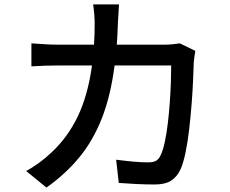

<svg xmlns="http://www.w3.org/2000/svg" viewBox="-20 -813 1040 868"><path d="M863 -583Q858 -553 856 -532Q855 -502 853 -453Q851 -404 846.5 -346Q842 -288 835.5 -230.5Q829 -173 819 -124.5Q809 -76 796 -47Q780 -13 753 4Q726 21 680 21Q640 21 597.5 19Q555 17 517 14L505 -91Q543 -86 581 -82.5Q619 -79 650 -79Q673 -79 686 -86.5Q699 -94 707 -113Q717 -134 725 -171Q733 -208 738.5 -254Q744 -300 747.5 -348.5Q751 -397 752.5 -441Q754 -485 754 -517H498Q480 -378 440 -277Q400 -176 338 -101Q276 -26 190 35L98 -40Q125 -54 156 -76.5Q187 -99 213 -124Q286 -192 331.5 -286.5Q377 -381 396 -517H244Q216 -517 183.5 -516Q151 -515 122 -513V-617Q151 -615 183 -613Q215 -611 244 -611H405Q408 -656 408 -707Q408 -724 406 -750Q404 -776 401 -793H518Q517 -776 515.5 -751.5Q514 -727 513 -709Q512 -684 511 -659Q510 -634 508 -611H724Q744 -611 761 -613Q778 -615 793 -617Z"/></svg>

Font: Source Han Sans SC Medium
Style: Regular
Weight: 500
Designer: Ryoko NISHIZUKA 西塚涼子 (kana, bopomofo & ideographs); Paul D. Hunt (Latin, Greek & Cyrillic); Sandoll Communications 산돌커뮤니
Foundry: Adobe
Version: Version 2.004;hotconv 1.0.118;makeotfexe 2.5.65603